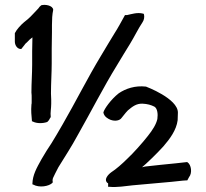

<svg xmlns="http://www.w3.org/2000/svg" viewBox="-20 -781 834 776"><path d="M195 -741V-742C193 -759 163 -764 148 -760H147L146 -759C142 -756 138 -752 135 -747C124 -736 105 -714 93 -704L77 -691C64 -680 48 -663 40 -647V-646V-613C40 -598 50 -583 64 -583H66L78 -598C81 -603 84 -606 89 -610L90 -611C97 -619 103 -624 111 -630V-629C111 -612 110 -590 110 -574V-520C110 -485 107 -444 107 -408V-407C108 -400 108 -392 108 -386V-369C108 -365 108 -361 107 -358V-357C105 -335 107 -313 109 -293V-291L112 -290C129 -281 154 -282 171 -288L172 -289C180 -296 181 -303 184 -306L185 -308V-310C183 -325 187 -343 187 -362V-378C187 -380 186 -403 186 -403C186 -444 189 -487 189 -526V-585C189 -605 190 -631 190 -651V-680L191 -712C192 -723 193 -732 195 -741ZM148 -138C128 -102 112 -74 111 -39V-36L114 -35C139 -21 178 -28 192 -42L193 -44V-47C192 -53 192 -53 194 -61C198 -71 207 -87 216 -105C247 -156 265 -181 297 -240C347 -328 399 -430 452 -516C474 -552 491 -581 505 -603C524 -634 538 -664 556 -691C563 -701 564 -714 562 -722L561 -725L558 -726C535 -732 512 -724 493 -720H485L484 -718C470 -693 457 -668 442 -645C428 -623 411 -593 389 -557C335 -468 284 -366 233 -278C215 -246 200 -222 188 -202C175 -183 162 -162 148 -138ZM556 -362C576 -361 590 -357 604 -350C616 -343 619 -321 616 -300C611 -278 597 -256 578 -232C558 -206 517 -160 494 -139C475 -120 449 -97 430 -85C415 -74 402 -57 411 -45C412 -43 414 -42 417 -40V-26H422C453 -23 488 -29 516 -32C560 -36 626 -42 672 -46C696 -48 713 -51 734 -52H737L744 -65C758 -82 753 -115 738 -125L736 -126L691 -121C660 -118 601 -112 567 -108C563 -107 559 -106 554 -105C570 -118 613 -159 640 -189C666 -219 693 -255 698 -295C698 -297 699 -326 699 -326C699 -383 570 -431 570 -431C526 -436 488 -423 460 -404C428 -379 401 -340 398 -327V-326V-325C402 -309 415 -302 426 -297C447 -289 465 -295 471 -304C475 -308 486 -324 497 -335C515 -350 531 -363 556 -362Z"/></svg>

Font: Hussar Pisanka
Style: Sbd
Weight: 600
Designer: Robert Jablonski
Foundry: Cannot Into Space Fonts
Version: Version 1.070